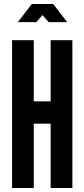

<svg xmlns="http://www.w3.org/2000/svg" viewBox="-20 -935 420 955"><path d="M245 -915 314 -825H222L191 -860L161 -825H69L138 -915ZM232 -320H148V0H40V-735H148V-431H232V-735H340V0H232Z"/></svg>

Font: League Gothic
Style: Regular
Weight: 400
Designer: The League of Moveable Type
Version: Version 1.560;PS 001.560;hotconv 1.0.56;makeotf.lib2.0.21325